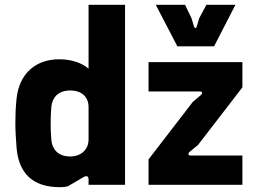

<svg xmlns="http://www.w3.org/2000/svg" viewBox="-20 -770 1070 800"><path d="M230 10C241 10 253 9 263 6L328 -32C342 -40 349 -35 349 -23V0H501V-750H349V-484C323 -506 282 -523 227 -523C129 -523 60 -464 49 -359C45 -320 44 -290 44 -257C44 -226 46 -195 49 -154C58 -50 114 10 230 10ZM272 -118C221 -118 197 -150 194 -186C190 -235 190 -278 194 -326C198 -363 222 -393 272 -393C322 -393 349 -365 349 -324V-188C349 -148 319 -118 272 -118ZM599 0H990V-122H774C765 -122 761 -129 771 -138L805 -166L990 -406V-511H599V-389H813C822 -389 827 -382 816 -373L783 -345L599 -106ZM719 -577H872L961 -750H840L810 -694L800 -660C798 -651 791 -651 788 -660L778 -694L751 -750H629Z"/></svg>

Font: Finlandica
Style: Bold
Weight: 700
Designer: Niklas Ekholm, Juho Hiilivirta, Jaakko Suomalainen
Foundry: Helsinki Type Studio
Version: Version 2.000;Glyphs 3.2 (3202)